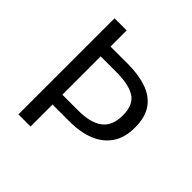

<svg xmlns="http://www.w3.org/2000/svg" viewBox="-192 -884 1036 1036"><g transform="rotate(45 326.0 -366.5)"><path d="M100.6 0V-733.4H193V-610.2H325Q406.6 -610.2 467.3 -589.5Q528 -568.9 561.9 -521.9Q595.8 -474.9 595.8 -394.4Q595.8 -317 561.5 -266.9Q527.2 -216.8 466.5 -192.3Q405.8 -167.7 325 -167.7H193V0ZM193 -242.8H313.1Q409.6 -242.8 456.4 -279.6Q503.1 -316.3 503.1 -394.4Q503.1 -474.2 455.8 -504.7Q408.5 -535.1 313.1 -535.1H193Z"/></g></svg>

Font: Noto Sans HK Thin
Style: Regular
Weight: 100
Designer: Ryoko NISHIZUKA 西塚涼子 (kana, bopomofo & ideographs); Paul D. Hunt (Latin, Greek & Cyrillic); Sandoll Communications 산돌커뮤니
Foundry: Adobe
Version: Version 2.004-H2;hotconv 1.0.118;makeotfexe 2.5.65603